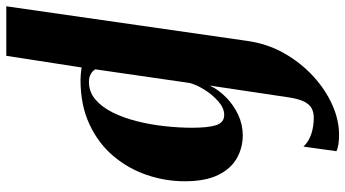

<svg xmlns="http://www.w3.org/2000/svg" viewBox="-290 -602 1125 626"><g transform="rotate(90 273.0 -288.5)"><path d="M-20 254 93 -532.5Q102 -596.5 132.5 -650.8Q163 -705 206.8 -745.5Q250.5 -786 300.5 -808.5Q350.5 -831 398.5 -831Q416.5 -831 430.5 -828.8Q444.5 -826.5 452.5 -822.5L437.5 -715Q420.5 -732.5 396.2 -740.5Q372 -748.5 343.5 -748.5Q325.5 -748.5 312.5 -741.5Q299.5 -734.5 290.8 -717Q282 -699.5 277 -667L238.5 -409.5Q252 -438 276.8 -462.5Q301.5 -487 333.5 -502Q365.5 -517 400.5 -517Q441 -517 475.2 -497.8Q509.5 -478.5 530 -436.8Q550.5 -395 550.5 -328Q550.5 -264.5 529.8 -203.8Q509 -143 467.5 -94.2Q426 -45.5 364 -16.8Q302 12 219.5 12Q210.5 12 200 11Q189.5 10 179.5 8.5L141.5 254ZM226.5 -15.5Q259.5 -15.5 284.2 -36.8Q309 -58 326.5 -93.5Q344 -129 355 -173Q366 -217 371 -263.5Q376 -310 376 -352Q376 -404.5 367.5 -430.5Q359 -456.5 334 -456.5Q312 -456.5 290 -437.2Q268 -418 251.8 -391.8Q235.5 -365.5 230 -343.5L185.5 -36Q190.5 -27.5 200.8 -21.5Q211 -15.5 226.5 -15.5Z"/></g></svg>

Font: Merriweather 144pt Black
Style: Italic
Weight: 900
Italic angle: -7.8°
Version: Version 2.101